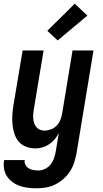

<svg xmlns="http://www.w3.org/2000/svg" viewBox="-33 -792 553 1035"><path d="M166 223Q142 223 119 220.5Q96 218 74.5 210.5Q53 203 35 190Q17 177 5 159Q-7 141 -11 118Q-15 95 -11 72V71H100Q98 85 104.5 97Q111 109 122 115.5Q133 122 146.5 124.5Q160 127 174 127Q192 127 210.5 118Q229 109 241 93Q253 77 259 58.5Q265 40 268 22L284 -75Q275 -57 262 -41.5Q249 -26 232 -14.5Q215 -3 196 2.5Q177 8 158 8Q132 8 108 -1Q84 -10 68.5 -28Q53 -46 45 -70Q37 -94 34.5 -119Q32 -144 33.5 -170Q35 -196 39 -222L89 -520H202L150 -207Q148 -194 146.5 -180.5Q145 -167 146 -154Q147 -141 151 -129Q155 -117 162.5 -107.5Q170 -98 181.5 -93Q193 -88 206 -88Q224 -88 241.5 -94.5Q259 -101 272 -114.5Q285 -128 292 -145Q299 -162 302 -180L358 -520H471L379 37Q374 62 366 86.5Q358 111 343.5 133Q329 155 308.5 173Q288 191 264.5 202.5Q241 214 216 218.5Q191 223 166 223ZM278 -574 222 -626 370 -772 438 -708Z"/></svg>

Font: Iosevka
Style: Bold Italic
Weight: 700
Italic angle: -9°
Monospace: yes
Designer: Belleve Invis
Foundry: Belleve Invis
Version: Version 32.5.0; ttfautohint (v1.8.4)